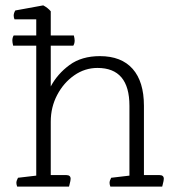

<svg xmlns="http://www.w3.org/2000/svg" viewBox="-20 -695 656 715"><path d="M584 0H391Q388 -8 388 -14Q388 -22 394 -33L462 -41V-301Q462 -442 343 -442Q296 -442 256.5 -414.5Q217 -387 193 -341.5Q169 -296 169 -242V-43H227Q243 -43 243 -29Q243 -23 239 -8L237 0H44Q41 -8 41 -14Q41 -22 47 -33L115 -41V-525H29Q26 -537 26 -544Q26 -555 31 -563H115V-623H34Q31 -630 31 -637Q31 -646 37 -656L141 -675Q158 -666 169 -653V-563H255Q258 -551 258 -544Q258 -533 253 -525H169V-373Q194 -420 239 -453Q284 -486 352 -486Q432 -486 474 -438.5Q516 -391 516 -301V-43H574Q590 -43 590 -29Q590 -23 586 -8Z"/></svg>

Font: Scope One
Style: Regular
Weight: 400
Designer: Dalton Maag Ltd
Foundry: Dalton Maag Ltd
Version: Version 1.001; ttfautohint (v1.4.1) -l 11 -r 50 -G 50 -x 14 